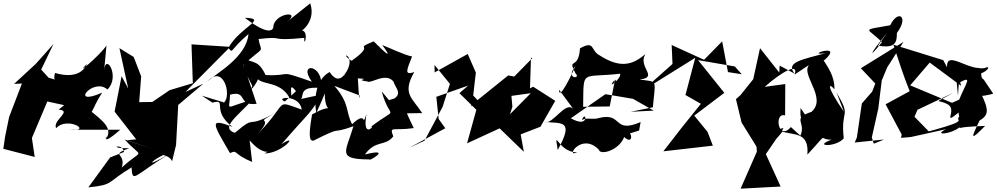

<svg xmlns="http://www.w3.org/2000/svg" viewBox="-47 -865 6000 1156"><path d="M306 -205C392 -198 267 -140 291 -93C357 -168 519 -70 371 -84H677C537 40 614 -84 591 -27C632 -92 583 -130 475 -216C502 -136 504 -212 568 -307C364 -218 515 -403 600 -326C678 -403 589 -550 580 -441L594 -591C553 -529 389 -393 478 -482C432 -375 292 -424 285 -426C248 -325 438 -349 237 -399L366 -265L201 -446L275 -600L168 -480L38 -360L85 -362L8 -161L-16 -44L-27 31L162 80L145 -34L238 -254L339 -232Z M616 83 485 263C640 248 593 234 745 143C752 241 755 194 972 62C795 166 884 84 962 58C874 73 968 54 989 106L1013 8L1026 -233L1177 -361L1069 -311L1339 -583L1106 -598L1114 -364L974 -322L870 -251L791 -250L803 -405L758 -522L672 -575L725 -332L685 -406L643 -193L773 -26L719 -21L874 34L704 -25C815 98 818 22 686 144C715 54 610 73 731 27C589 31 690 -10 700 50Z M1414 -441C1445 -554 1369 -497 1403 -461C1558 -603 1526 -533 1510 -630C1679 -650 1559 -615 1785 -637C1781 -556 1830 -726 1735 -670C1733 -647 1863 -718 1821 -845L1679 -732C1776 -805 1600 -789 1598 -698C1597 -696 1585 -636 1427 -758C1571 -753 1401 -706 1328 -577C1359 -539 1331 -560 1449 -660C1436 -516 1248 -420 1200 -373C1298 -482 1349 -292 1302 -248L1168 -289L1232 -247C1326 -272 1220 -201 1353 -101C1209 -157 1233 -123 1338 57C1385 34 1354 62 1471 110L1456 -20C1557 100 1606 17 1547 59C1654 58 1759 -69 1648 3C1833 -212 1821 -172 1906 -329L1862 -290L1742 -264C1809 -257 1718 -351 1887 -335C1904 -482 1742 -493 1831 -373C1609 -450 1728 -406 1552 -413C1509 -505 1476 -484 1431 -510ZM1668 -254C1604 -280 1756 -300 1770 -205C1600 -264 1697 -255 1506 -60C1618 -183 1456 -99 1625 -194C1416 -75 1510 -187 1367 -65C1278 -95 1378 -161 1473 -264C1298 -218 1335 -190 1338 -295C1447 -324 1379 -225 1498 -240L1443 -405L1472 -348C1440 -276 1572 -457 1479 -422C1446 -310 1479 -453 1494 -408C1510 -345 1635 -387 1695 -278C1726 -269 1678 -388 1735 -316Z M1892 -262 1908 -302C1911 -133 2000 -271 1832 -176C1805 -25 1822 -17 1840 -18C2032 -114 1929 -51 2081 -105C2035 52 1978 94 2180 95C2164 111 2326 21 2150 65C2217 -26 2271 20 2321 -44C2295 -110 2321 -75 2444 -94C2356 -272 2379 -285 2355 -182L2495 -184C2436 -276 2372 -299 2447 -431C2385 -410 2402 -443 2434 -525C2389 -533 2293 -579 2254 -594C2254 -594 2355 -462 2203 -616C2071 -562 2224 -608 2070 -499C1977 -558 2120 -539 2022 -407C2056 -488 2010 -320 1938 -431C1937 -431 1827 -385 1857 -184ZM2295 -262 2251 -315C2303 -123 2363 -239 2179 -96C2229 -132 2131 -8 2159 -177C2129 -90 2166 -207 2073 -117C2033 -191 2061 -240 1966 -348L2119 -290C2114 -230 2109 -397 2107 -393C2203 -389 2074 -387 2167 -374C2187 -361 2276 -431 2322 -374C2332 -338 2376 -304 2327 -272Z M2869 -218 2802 -290 2818 -428 2769 -540 2570 -429 2569 -474 2662 -360 2618 -222 2509 -18 2415 26 2634 -93 2594 -149 2580 -282 2772 -350 2719 -304 2821 -204 2765 -2 3002 -111 3038 -222 3029 -324 2999 -283 3149 -304 2950 -103 3107 49 3088 -56 3207 -102 3296 -258 3163 -343 3144 -333 3150 -519 3157 -514 3049 -404 3013 -411 2787 -229Z M3801 -79 3810 -130C3639 -57 3706 -192 3557 -154C3523 -143 3492 -159 3457 -143C3480 -210 3508 -85 3390 -153L3598 -298L3764 -270L3889 -199L3750 -192L3884 -219C3898 -389 3918 -371 3803 -386C3924 -400 3790 -460 3839 -540C3759 -470 3683 -454 3561 -533C3508 -562 3535 -624 3445 -574C3436 -436 3366 -525 3418 -423C3456 -389 3351 -384 3418 -469C3398 -420 3317 -252 3319 -325L3407 -206C3361 -265 3281 -112 3234 -131C3336 -120 3412 -145 3311 38C3288 -105 3312 54 3428 52C3353 89 3455 -72 3559 37C3566 71 3680 42 3711 -40C3780 25 3756 -126 3697 -47ZM3703 -318 3656 -386 3624 -224 3464 -222C3468 -453 3447 -394 3686 -421C3700 -397 3601 -319 3650 -380Z M4419 -418 4336 -431 4301 -616 4192 -505 3997 -594 4002 -480 3820 -318 4139 -517 4080 -293 4173 -240C4096 -146 4021 -51 3947 46L4245 12L4213 -71L4133 -169L4314 -306L4156 -503L4377 -465Z M4647 -470 4645 -428 4529 -575 4488 -388 4411 -292 4384 -268 4418 -127 4508 18 4510 48 4412 271 4653 258 4564 63 4670 -92C4628 -107 4548 76 4664 -73C4732 -49 4826 -73 4814 66C4951 -81 4873 -22 4960 -24C4842 18 4987 23 5033 -32C5013 -219 5083 -150 4989 -309L5034 -192C4919 -360 4946 -366 4977 -327C4980 -435 4892 -512 4917 -503C5041 -615 4785 -524 4925 -545C4787 -507 4680 -492 4737 -422ZM4715 -100C4638 -11 4611 -191 4680 -170L4681 -359L4557 -342C4663 -436 4764 -489 4737 -416L4824 -474C4768 -408 4968 -249 4804 -169L4773 -215C4767 -122 4790 -120 4872 -202C4700 -152 4812 -139 4772 -48Z M5214 0 5202 -37 5241 -211 5262 -381 5295 -460 5393 -613 5136 -454 5223 -362 5204 -313 5142 -242 5112 -37 5099 -7 5276 -25ZM5239 -590C5343 -573 5353 -607 5353 -666C5428 -768 5359 -809 5313 -713C5128 -680 5177 -700 5263 -611C5186 -514 5176 -523 5294 -667Z M5876 -386C5835 -405 5906 -499 5773 -434C5862 -379 5943 -485 5881 -455C5779 -438 5650 -567 5655 -460L5632 -503L5332 -596C5363 -502 5393 -407 5430 -316L5285 -237L5382 -55L5378 -35L5437 -40L5649 -87C5567 -47 5679 -57 5728 -97C5775 -88 5659 -98 5884 -107C5793 -13 5798 -31 5851 -139C5901 -171 5915 -194 5854 -313C5763 -278 5864 -280 5933 -301ZM5728 -162C5699 -137 5794 -143 5578 -83L5545 -74L5459 -162L5477 -204L5694 -307C5562 -233 5600 -272 5662 -235C5716 -200 5624 -106 5724 -187ZM5726 -366C5812 -413 5771 -370 5728 -265L5685 -246L5433 -351L5559 -498L5543 -494L5740 -348C5713 -450 5699 -497 5721 -289Z"/></svg>

Font: Asimov Silicon
Style: Regular
Weight: 400
Designer: Google
Version: Version 2.000980; 2014